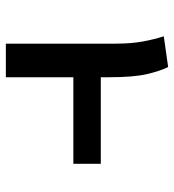

<svg xmlns="http://www.w3.org/2000/svg" viewBox="10 -590 581 640"><g transform="rotate(90 300.0 -270.5)"><path d="M526.5 -225H199.5V-316.5H526.5ZM204 -541Q217.5 -513.5 227.8 -469.2Q238 -425 238 -341V0H126V-364.5Q126 -418 118.8 -456.8Q111.5 -495.5 101.5 -526.5Z"/></g></svg>

Font: Fira Code Light Medium
Style: Regular
Weight: 500
Monospace: yes
Version: Version 5.002